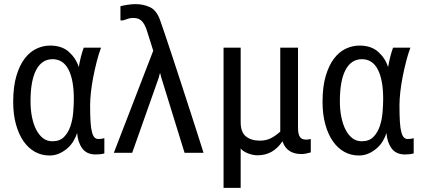

<svg xmlns="http://www.w3.org/2000/svg" viewBox="-20 -757 2040 931"><path d="M486 -13Q468 -8 444 -8Q400 -8 378.5 -38Q357 -68 354 -112Q348 -93 336.5 -73.5Q325 -54 307.5 -38.5Q290 -23 268 -13Q246 -3 220 -3Q182 -3 150 -20.5Q118 -38 94.5 -71.5Q71 -105 57.5 -153.5Q44 -202 44 -263Q44 -337 59.5 -389Q75 -441 100 -473.5Q125 -506 157 -521Q189 -536 223 -536Q280 -536 314 -505.5Q348 -475 362 -432Q371 -485 386 -526H470Q459 -497 449.5 -460Q440 -423 432.5 -385Q425 -347 421 -310.5Q417 -274 417 -246Q417 -198 419 -166.5Q421 -135 426 -116.5Q431 -98 438.5 -90.5Q446 -83 457 -83Q465 -83 472.5 -84Q480 -85 486 -87ZM338 -277Q338 -370 312 -420Q286 -470 235 -470Q183 -470 155.5 -418Q128 -366 128 -266Q128 -225 135 -190Q142 -155 155.5 -128.5Q169 -102 188.5 -87Q208 -72 234 -72Q270 -72 290.5 -93Q311 -114 321.5 -145Q332 -176 335 -212Q338 -248 338 -277Z M564 -727Q580 -731 600 -734Q620 -737 637 -737Q675 -737 706.5 -722.5Q738 -708 755 -663Q763 -641 779.5 -592Q796 -543 817 -479.5Q838 -416 861 -345Q884 -274 905 -209.5Q926 -145 942.5 -93Q959 -41 967 -16H875L763 -378L756 -404L749 -378L621 -16H532L723 -511L695 -600Q688 -624 680 -638Q672 -652 663 -659Q654 -666 644 -668Q634 -670 623 -670Q614 -670 602 -666.5Q590 -663 576 -658H564Z M1064 -526H1147V-164Q1147 -116 1172.5 -95.5Q1198 -75 1240 -75Q1270 -75 1293 -86.5Q1316 -98 1339 -119V-526H1425V-139Q1425 -107 1434 -93.5Q1443 -80 1464 -80Q1476 -80 1487 -83V-18Q1460 -10 1442 -10Q1371 -10 1350 -71H1349Q1304 -4 1229 -4Q1206 -4 1182 -13.5Q1158 -23 1147 -37V154H1064Z M1986 -13Q1968 -8 1944 -8Q1900 -8 1878.5 -38Q1857 -68 1854 -112Q1848 -93 1836.5 -73.5Q1825 -54 1807.5 -38.5Q1790 -23 1768 -13Q1746 -3 1720 -3Q1682 -3 1650 -20.5Q1618 -38 1594.5 -71.5Q1571 -105 1557.5 -153.5Q1544 -202 1544 -263Q1544 -337 1559.5 -389Q1575 -441 1600 -473.5Q1625 -506 1657 -521Q1689 -536 1723 -536Q1780 -536 1814 -505.5Q1848 -475 1862 -432Q1871 -485 1886 -526H1970Q1959 -497 1949.5 -460Q1940 -423 1932.5 -385Q1925 -347 1921 -310.5Q1917 -274 1917 -246Q1917 -198 1919 -166.5Q1921 -135 1926 -116.5Q1931 -98 1938.5 -90.5Q1946 -83 1957 -83Q1965 -83 1972.5 -84Q1980 -85 1986 -87ZM1838 -277Q1838 -370 1812 -420Q1786 -470 1735 -470Q1683 -470 1655.5 -418Q1628 -366 1628 -266Q1628 -225 1635 -190Q1642 -155 1655.5 -128.5Q1669 -102 1688.5 -87Q1708 -72 1734 -72Q1770 -72 1790.5 -93Q1811 -114 1821.5 -145Q1832 -176 1835 -212Q1838 -248 1838 -277Z"/></svg>

Font: D2Coding
Style: Regular
Weight: 400
Monospace: yes
Designer: Yong-Rak Park; Jeong-Hwan Yoon; Sang-Min Lee;
Foundry: NHN Corporation
Version: Version 1.3.2; Build 20180524